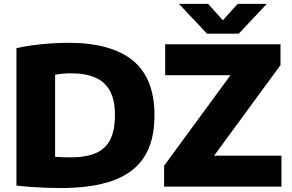

<svg xmlns="http://www.w3.org/2000/svg" viewBox="-20 -970 1518 998"><path d="M293.5 7.5Q260.5 7.5 221.8 6Q183 4.5 142.8 1.8Q102.5 -1 65.5 -5.5V-719.5Q103 -728.5 148.8 -734.8Q194.5 -741 242.8 -744.2Q291 -747.5 335.5 -747.5Q556.5 -747.5 669.8 -656Q783 -564.5 783 -370Q783 -236.5 729 -153.2Q675 -70 566.5 -31.2Q458 7.5 293.5 7.5ZM347.5 -152Q426 -152 477.2 -174Q528.5 -196 553 -244.2Q577.5 -292.5 577.5 -371.5Q577.5 -448.5 552 -496.5Q526.5 -544.5 475.5 -566.8Q424.5 -589 347.5 -589Q329.5 -589 307 -587Q284.5 -585 266.5 -581.5V-155Q286 -153.5 305.8 -152.8Q325.5 -152 347.5 -152ZM833 0V-108.5L1205.5 -616.5L1206.5 -579H838.5V-740H1438V-631.5L1065.5 -123.5L1064.5 -161H1443V0ZM1056 -795 910 -950H1061.5L1154 -847.5H1123L1215.5 -950H1367L1221 -795Z"/></svg>

Font: Encode Sans SC SemiExpanded ExtraBold
Style: Regular
Weight: 800
Width: 6
Designer: Multiple Designers
Foundry: Impallari Type
Version: Version 3.002